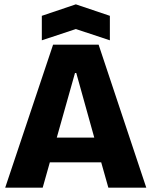

<svg xmlns="http://www.w3.org/2000/svg" viewBox="-20 -866 699 886"><path d="M4 0 225 -660H435L655 0H480L447 -117H210L177 0ZM326 -529 242 -231H415L332 -529ZM173 -680V-793L330 -846L487 -793V-680L330 -732Z"/></svg>

Font: Bricolage Grotesque 48pt ExtraBold
Style: Regular
Weight: 800
Designer: Mathieu Triay
Foundry: Atelier Triay
Version: Version 1.000; ttfautohint (v1.8.4.7-5d5b);gftools[0.9.32]